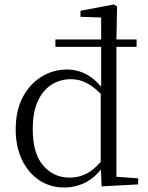

<svg xmlns="http://www.w3.org/2000/svg" viewBox="-20 -822 662 856"><path d="M227 -613V-646H431V-744L339 -747V-774L487 -802L502 -793L499 -646H589V-613H499V-34L596 -27V0L433 9L430 -66Q401 -30 366 -11Q319 14 267 14Q204 14 155 -18.5Q106 -51 78 -109.5Q50 -168 50 -245Q50 -328 80.5 -387Q111 -446 163.5 -479Q216 -512 280 -512Q327 -512 370 -488Q402 -470 431 -435V-613ZM126 -246Q126 -137 173 -83.5Q220 -30 290 -30Q332 -30 368 -49Q398 -65 429 -100V-404Q398 -435 370 -450Q336 -469 296 -469Q249 -469 210.5 -445Q172 -421 149 -372Q126 -323 126 -246Z"/></svg>

Font: Early Summer Mincho Light
Style: Regular
Weight: 300
Designer: GuiWonder
Version: Version 1.002